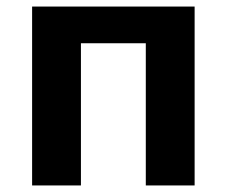

<svg xmlns="http://www.w3.org/2000/svg" viewBox="-20 -566 692 586"><path d="M574 -546V0H425V-434H227V0H78V-546Z"/></svg>

Font: Noto Sans
Style: Bold
Weight: 700
Designer: Monotype Design Team
Foundry: Monotype Imaging Inc.
Version: Version 2.000;GOOG;noto-source:20170915:90ef993387c0; ttfaut